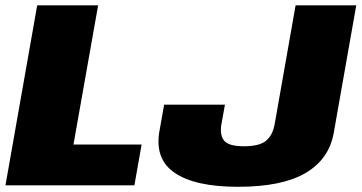

<svg xmlns="http://www.w3.org/2000/svg" viewBox="-32 -695 1356 720"><path d="M-11.5 0H472L499 -153H243.5L336 -675H107.5ZM861 5.5Q1025.5 5.5 1113.8 -46.2Q1202 -98 1219.5 -196.5L1304 -675H1076.5L998 -229.5Q990.5 -188 965.8 -167.2Q941 -146.5 882 -146.5Q823 -146.5 806.8 -169.8Q790.5 -193 799.5 -235.5L811.5 -302.5H583.5L567 -209.5Q545.5 -100.5 622.2 -47.5Q699 5.5 861 5.5Z"/></svg>

Font: Anybody Black
Style: Italic
Weight: 900
Italic angle: -10°
Designer: Tyler Finck
Foundry: Etcetera Type Company
Version: Version 1.113;gftools[0.9.25]